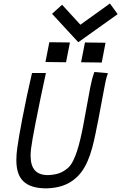

<svg xmlns="http://www.w3.org/2000/svg" viewBox="-20 -1041 673 1066"><path d="M414.6 -806.6 633.3 -962.4 590.3 -1021.5 426.3 -903.8 324.7 -1014.6 269 -964.4ZM253.9 -806.6 232.4 -696.8 346.7 -695.3 368.2 -805.2ZM451.7 -805.2 430.2 -695.3 544.9 -693.8 565.9 -803.7ZM503.9 -641.1C493.2 -610.8 488.3 -591.8 481.4 -557.1C465.3 -474.1 453.6 -402.8 441.9 -342.8C423.3 -246.6 398.4 -146 358.9 -109.9C327.1 -82.5 299.3 -71.3 247.1 -68.8C182.6 -68.8 149.9 -101.6 149.9 -177.2C149.9 -188.5 150.9 -201.2 152.3 -214.4C155.8 -243.7 165 -295.4 176.8 -355.5C194.3 -445.8 217.3 -555.2 234.9 -635.7H157.7C139.6 -558.6 119.6 -464.4 103.5 -380.4C90.8 -314.5 80.6 -254.9 75.7 -218.3C72.3 -194.3 70.8 -172.9 70.8 -152.3C70.8 -51.8 114.3 4.9 239.3 4.9C302.7 2.4 358.4 -11.7 407.2 -58.1C474.1 -121.1 497.1 -229.5 519 -342.8L524.9 -371.1C535.6 -425.3 546.4 -487.3 560.1 -558.1C564.9 -584.5 568.8 -605.5 579.1 -634.8Z"/></svg>

Font: Fantasque Sans Mono
Style: RegItalic
Weight: 400
Italic angle: -11°
Monospace: yes
Designer: Jany Belluz
Version: Version 1.6.3